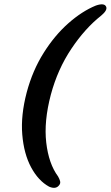

<svg xmlns="http://www.w3.org/2000/svg" viewBox="-20 -756 520 901"><path d="M105.5 -323Q133 -425.5 184.8 -507.8Q236.5 -590 300.8 -646.8Q365 -703.5 430 -730Q471 -744 478.5 -723.5Q484.5 -707.5 454.5 -682.5Q379 -623 314.8 -527Q250.5 -431 218.5 -311.5Q185.5 -186.5 197 -87Q208.5 12.5 252.5 72Q259.5 84 262 94.2Q264.5 104.5 258 112.5Q242.5 134 210.5 120Q160 92.5 126 29.2Q92 -34 84.5 -124.5Q77 -215 105.5 -323Z"/></svg>

Font: Fraunces 72pt S100 SemiBold
Style: Italic
Weight: 600
Italic angle: -16°
Version: Version 1.000; ttfautohint (v1.8.3)